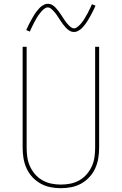

<svg xmlns="http://www.w3.org/2000/svg" viewBox="-20 -981 640 1009"><path d="M300 8Q272 8 244.5 2.5Q217 -3 193 -16.5Q169 -30 150 -50.5Q131 -71 119.5 -96.5Q108 -122 103.5 -149.5Q99 -177 99 -205V-735H120V-205Q120 -180 123.5 -155Q127 -130 137.5 -107Q148 -84 164.5 -65Q181 -46 203 -33.5Q225 -21 250 -16Q275 -11 300 -11Q325 -11 350 -16Q375 -21 397 -33.5Q419 -46 435.5 -65Q452 -84 462.5 -107Q473 -130 476.5 -155Q480 -180 480 -205V-735H501V-205Q501 -177 496.5 -149.5Q492 -122 480.5 -96.5Q469 -71 450 -50.5Q431 -30 407 -16.5Q383 -3 355.5 2.5Q328 8 300 8ZM369 -813Q356 -813 345.5 -819.5Q335 -826 326.5 -835Q318 -844 311 -853.5Q304 -863 297 -873.5Q290 -884 283 -895Q276 -906 268.5 -915Q261 -924 251 -933Q241 -942 231 -942Q226 -942 223.5 -941Q221 -940 217.5 -938Q214 -936 209.5 -932.5Q205 -929 200 -923.5Q195 -918 192.5 -914.5Q190 -911 187.5 -908Q185 -905 183 -902Q181 -899 178.5 -895.5Q176 -892 173.5 -888Q171 -884 169 -879.5Q167 -875 164 -870.5Q161 -866 158.5 -861Q156 -856 153.5 -850.5Q151 -845 148 -839.5Q145 -834 142.5 -828Q140 -822 137 -815L118 -823Q123 -835 128 -845Q133 -855 138 -864.5Q143 -874 147.5 -882Q152 -890 156.5 -897.5Q161 -905 165 -911Q169 -917 173.5 -922.5Q178 -928 185.5 -936.5Q193 -945 200.5 -950Q208 -955 215 -958Q222 -961 231 -961Q244 -961 254.5 -955Q265 -949 273.5 -939.5Q282 -930 289 -920.5Q296 -911 303 -900.5Q310 -890 317 -879Q324 -868 331.5 -859Q339 -850 349 -841Q359 -832 369 -832Q374 -832 376.5 -833Q379 -834 382.5 -836.5Q386 -839 390.5 -842.5Q395 -846 400 -851Q405 -856 407.5 -859.5Q410 -863 412.5 -866Q415 -869 417 -872Q419 -875 421.5 -879Q424 -883 426.5 -887Q429 -891 431 -895Q433 -899 436 -903.5Q439 -908 441.5 -913Q444 -918 446.5 -923.5Q449 -929 452 -934.5Q455 -940 457.5 -946Q460 -952 463 -959L482 -951Q477 -940 472 -929.5Q467 -919 462 -910Q457 -901 452.5 -892.5Q448 -884 443.5 -877Q439 -870 435 -863.5Q431 -857 426.5 -851.5Q422 -846 414.5 -837.5Q407 -829 399.5 -824Q392 -819 385 -816Q378 -813 369 -813Z"/></svg>

Font: Iosevka SS04 Thin Extended
Style: Regular
Weight: 100
Width: 7
Monospace: yes
Designer: Belleve Invis
Foundry: Belleve Invis
Version: Version 19.0.0; ttfautohint (v1.8.4)